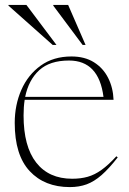

<svg xmlns="http://www.w3.org/2000/svg" viewBox="-20 -752 524 782"><path d="M271 -522Q325 -522 362.5 -498.5Q400 -475 420.2 -435.2Q440.5 -395.5 442.5 -345.5H80.5Q76 -316 76 -282Q76 -155.5 127.5 -89.8Q179 -24 274 -24Q309 -24 337.2 -32Q365.5 -40 393.5 -60Q421.5 -80 454 -115.5L459.5 -111Q424 -65.5 393.8 -39Q363.5 -12.5 332.8 -1.2Q302 10 264.5 10Q161.5 10 100.8 -55.2Q40 -120.5 40 -251.5Q40 -324.5 67 -386Q94 -447.5 145.8 -484.8Q197.5 -522 271 -522ZM261 -505.5Q182.5 -505.5 139.5 -465.8Q96.5 -426 82.5 -357.5H401.5Q382.5 -505.5 261 -505.5ZM210 -569H194.5L14.5 -729V-732H87.5ZM328.5 -569H316.5L197 -729V-732H257.5Z"/></svg>

Font: Newsreader Display ExtraLight
Style: Regular
Weight: 275
Designer: Hugues Gentile
Foundry: Production Type
Version: Version 1.002